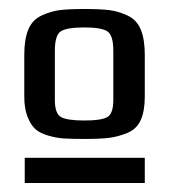

<svg xmlns="http://www.w3.org/2000/svg" viewBox="-20 -680 376 427"><path d="M302 -558V-465Q302 -433 293 -413Q284 -393 263.5 -384.5Q243 -376 223 -373.5Q203 -371 168 -371Q140 -371 123 -372Q106 -373 87 -378.5Q68 -384 58 -393.5Q48 -403 41 -421Q34 -439 34 -465V-558Q34 -593 43 -614.5Q52 -636 72.5 -645.5Q93 -655 113 -657.5Q133 -660 168 -660Q203 -660 223 -657.5Q243 -655 263.5 -645.5Q284 -636 293 -614.5Q302 -593 302 -558ZM232 -458V-567Q232 -602 218.5 -610.5Q205 -619 168 -619Q129 -619 115.5 -610.5Q102 -602 102 -567V-458Q102 -427 116 -419.5Q130 -412 168 -412Q205 -412 218.5 -419.5Q232 -427 232 -458ZM35 -273V-329H302V-273Z"/></svg>

Font: Play
Style: Regular
Weight: 400
Designer: Jonas Hecksher
Foundry: Jonas Hecksher, Playtypeª, e-types AS
Version: Version 1.002